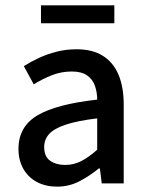

<svg xmlns="http://www.w3.org/2000/svg" viewBox="-20 -685 550 717"><path d="M193 12Q151 12 118.5 -5Q86 -22 67.5 -54Q49 -86 49 -129Q49 -212 119.5 -254Q190 -296 343 -313Q343 -340 334.5 -364.5Q326 -389 305 -403.5Q284 -418 248 -418Q209 -418 173.5 -404Q138 -390 106 -370L69 -438Q94 -454 125 -468.5Q156 -483 191.5 -492Q227 -501 266 -501Q326 -501 365 -476Q404 -451 423 -405Q442 -359 442 -294V0H360L353 -56H349Q315 -28 276.5 -8Q238 12 193 12ZM223 -69Q255 -69 283.5 -83.5Q312 -98 343 -126V-243Q269 -234 225.5 -219.5Q182 -205 163.5 -184.5Q145 -164 145 -136Q145 -100 167.5 -84.5Q190 -69 223 -69ZM133 -598V-665H407V-598Z"/></svg>

Font: Source Sans 3 ExtraLight Medium
Style: Regular
Weight: 500
Version: Version 3.052;hotconv 1.1.0;makeotfexe 2.6.0